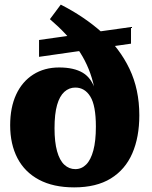

<svg xmlns="http://www.w3.org/2000/svg" viewBox="-20 -799 659 831"><path d="M301 12Q211 12 149 -21Q87 -54 55.5 -114.5Q24 -175 24 -257Q24 -334 50 -390Q76 -446 124 -476.5Q172 -507 236 -507Q300 -507 338.5 -484Q377 -461 394 -405Q411 -349 411 -250L395 -251Q395 -342 371 -381Q347 -420 306 -420Q279 -420 258.5 -401.5Q238 -383 227 -344.5Q216 -306 216 -244Q216 -184 227 -144.5Q238 -105 258.5 -86Q279 -67 306 -67Q333 -67 353 -87Q373 -107 384 -148Q395 -189 395 -251L402 -257Q403 -364 382.5 -443Q362 -522 316.5 -587Q271 -652 196 -716L243 -779Q345 -727 421.5 -658.5Q498 -590 540.5 -501Q583 -412 583 -300Q583 -205 552.5 -135Q522 -65 459.5 -26.5Q397 12 301 12ZM149 -553V-626L547 -682V-610Z"/></svg>

Font: Montagu Slab
Style: Bold
Weight: 700
Designer: Florian Karsten
Foundry: Florian Karsten
Version: Version 1.000